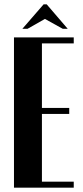

<svg xmlns="http://www.w3.org/2000/svg" viewBox="-20 -873 385 893"><path d="M323 -699V-671H175V-371H302V-343H175V-28H323V0H45V-699ZM183 -853H197L295 -739H272L189 -785L108 -739H84Z"/></svg>

Font: Moniqa Black Heading
Style: Regular
Weight: 900
Designer: Rajesh Rajput
Foundry: Rajesh Rajput
Version: Version 1.000